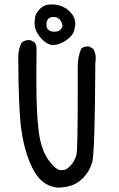

<svg xmlns="http://www.w3.org/2000/svg" viewBox="-20 -846 540 872"><path d="M242 6Q201 2 170 -24.5Q139 -51 113.5 -113Q88 -175 76 -263Q64 -351 63 -588Q63 -623 78 -652Q92 -664 111 -664H117L137 -654Q146 -641 146 -624L145 -488Q145 -325 156.5 -244Q168 -163 201 -118Q234 -73 257 -73Q259 -73 271.5 -74.5Q284 -76 301.5 -95Q319 -114 327 -142Q333 -164 333 -408V-544Q333 -588 349 -625Q360 -635 378 -635H384L403 -625Q415 -605 415 -581Q415 -572 413 -562Q411 -147 398.5 -107.5Q386 -68 360.5 -41Q335 -14 305.5 -4Q276 6 242 6ZM219 -641Q188 -645 161 -679Q137 -709 137 -741Q137 -745 139 -766Q141 -787 166 -810Q184 -826 213 -826Q269 -826 303 -787Q322 -765 322 -738Q322 -730 317 -708Q312 -686 283 -664.5Q254 -643 219 -641ZM229 -702Q257 -702 264 -729Q256 -769 223 -769Q191 -769 191 -733Q191 -702 229 -702Z"/></svg>

Font: Xiaolai Mono SC
Style: Regular
Weight: 400
Monospace: yes
Designer: LXGW / Nozomi Seto
Version: Version 3.113;September 30, 2024